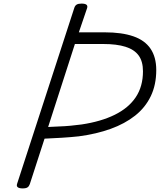

<svg xmlns="http://www.w3.org/2000/svg" viewBox="-20 -1035 890 1069"><path d="M106 14Q88 14 79.5 8Q71 2 75 -11L394 -992Q398 -1004 407 -1009.5Q416 -1015 434 -1015Q453 -1015 461 -1009Q469 -1003 465 -990L419 -855H563Q658 -855 722 -833Q786 -811 818 -764Q850 -717 850 -645Q850 -563 819.5 -499.5Q789 -436 732 -391Q675 -346 596 -317.5Q517 -289 419 -276Q373 -271 323.5 -268Q274 -265 228 -263L146 -10Q142 2 133.5 8Q125 14 106 14ZM248 -328Q278 -330 309.5 -331Q341 -332 372.5 -335Q404 -338 434 -342Q542 -358 619 -396Q696 -434 736 -494Q776 -554 776 -638Q776 -693 752 -726Q728 -759 679 -774.5Q630 -790 555 -790H397Z"/></svg>

Font: Playwrite RO Light
Style: Regular
Weight: 300
Version: Version 1.002